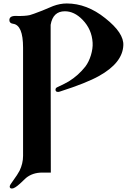

<svg xmlns="http://www.w3.org/2000/svg" viewBox="-20 -652 755 1107"><path d="M691 -390C694 -438 659 -490 587 -547C516 -604 442 -632 365 -632C339 -632 313 -627 286 -617L224 -591C185 -576 161 -567 152 -565C135 -561 108 -559 73 -560C47 -561 34 -553 34 -536C34 -524 41 -517 55 -515C94 -510 113 -464 113 -377V247C113 276 106 305 93 332C85 347 73 366 56 389C43 406 36 418 36 423C36 431 40 435 49 435C59 435 74 426 95 407L130 374C156 353 187 343 224 343H273L272 -383V-509C281 -561 308 -587 354 -587C390 -587 424 -571 456 -538C491 -502 511 -458 514 -406C517 -362 499 -303 472 -268C445 -234 414 -206 377 -183C362 -174 340 -163 312 -150C304 -147 300 -142 300 -135C300 -126 305 -122 315 -122C318 -122 322 -123 325 -124C428 -157 503 -187 551 -214C641 -264 688 -323 691 -390Z"/></svg>

Font: GFS Jackson
Style: Regular
Weight: 400
Designer: George Matthiopoulos
Foundry: George Matthiopoulos
Version: Version 1.0